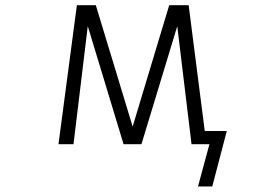

<svg xmlns="http://www.w3.org/2000/svg" viewBox="-20 -542 1040 723"><path d="M479.5 -65.4 617.2 -522.5H690.4L751 -48.8H834L779.3 160.2H725.6L768.6 1H752H719.7H701.2L647.5 -443.4L512.7 1H445.3L310.5 -443.4L256.8 1H200.2L269.5 -522.5H340.8Z"/></svg>

Font: Gen Shin Gothic Monospace Light
Style: Regular
Weight: 300
Designer: [Source Han Sans]
Ryoko NISHIZUKA  (kana & ideographs); Paul D. Hunt (Latin, Greek & Cyrillic); Wenlong ZHANG  (bopomofo
Version: Version 1.002.20150607